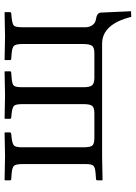

<svg xmlns="http://www.w3.org/2000/svg" viewBox="104 -576 600 849"><g transform="rotate(-90 404.5 -151.0)"><path d="M709 -353V-74.2Q709 -55.2 719 -42Q729 -28.8 746.1 -26.9Q772.9 -22.9 773.9 -4.9L779.8 127.9L754.9 128.9Q722.7 0 636.2 0H137.2L33.2 2L32.2 0V-21Q32.2 -25.9 37.1 -26.9L63 -28.8Q88.9 -30.8 96.4 -38.3Q104 -45.9 104 -71.8V-353Q104 -380.9 96.4 -389.4Q88.9 -397.9 63 -399.9L37.1 -401.9Q32.2 -401.9 32.2 -407.2V-429.2L33.2 -431.2L140.1 -429.2L242.2 -431.2L244.1 -429.2V-408.2Q244.1 -403.3 237.8 -401.9L219.2 -399.9Q193.4 -397 185.8 -389.4Q178.2 -381.8 178.2 -353V-83Q178.2 -53.2 185.5 -43.7Q192.9 -34.2 219.2 -34.2H329.1Q354 -34.2 361.6 -44.2Q369.1 -54.2 369.1 -83V-352.1Q369.1 -380.9 362.1 -388.9Q355 -397 329.1 -399.9L309.1 -401.9Q304.2 -402.8 304.2 -407.2V-429.2L305.2 -431.2L405.8 -429.2L513.2 -431.2L514.2 -429.2V-407.2Q514.2 -402.3 507.8 -401.9L483.9 -399.9Q457 -397.9 450.4 -389.9Q443.8 -381.8 443.8 -352.1V-83Q443.8 -53.2 452.9 -43.7Q461.9 -34.2 484.9 -34.2H594.2Q620.1 -34.2 627.4 -45.2Q634.8 -56.2 634.8 -84V-353Q634.8 -380.9 627 -389.4Q619.1 -397.9 594.2 -399.9L569.8 -401.9Q564 -401.9 564 -407.2V-429.2L564.9 -431.2L667 -429.2L774.9 -431.2L775.9 -429.2V-408.2Q775.9 -403.3 771 -401.9L750 -399.9Q723.1 -397 716.1 -389.9Q709 -382.8 709 -353Z"/></g></svg>

Font: Linux Libertine Display
Style: Regular
Weight: 400
Designer: Philipp H. Poll
Foundry: Philipp H. Poll
Version: Version 5.0.9